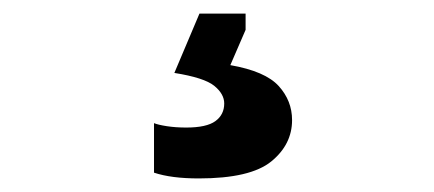

<svg xmlns="http://www.w3.org/2000/svg" viewBox="-20 -44 640 283"><path d="M273 219Q232.5 219 207 210.5V137.5Q213 140 226 142Q239 144 254.5 144Q284.5 144 297.5 134.5Q310.5 125 310.5 108.5Q310.5 94.5 295.8 82.5Q281 70.5 237 63.5L274 -24H342V0L319.5 52Q371 61 390.8 82.8Q410.5 104.5 410.5 133Q410.5 169 379.8 194Q349 219 273 219Z"/></svg>

Font: Heraclito SemiBold
Style: Regular
Weight: 600
Designer: Kostas Bartsokas (font) & Cristiano Sobral (main changes)
Foundry: Kostas Bartsokas (font) & Cristiano Sobral (main changes)
Version: Version 1.00;July 8, 2020;FontCreator 13.0.0.2655 64-bit